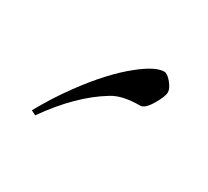

<svg xmlns="http://www.w3.org/2000/svg" viewBox="-56 -294 377 348"><g transform="rotate(30 132.5 -120.0)"><path d="M229.5 -183.6Q229.5 -174.3 218.3 -155.8Q207.5 -137.7 198.2 -137.7Q160.6 -137.7 140.6 -125Q88.4 -93.3 42 -27.3L32.2 -32.2Q42.5 -50.8 53.7 -68.4Q64.9 -85.9 77.1 -102.5Q117.7 -157.7 155.3 -187.5Q187 -212.9 205.1 -212.9Q211.9 -212.9 220.7 -202.1Q229.5 -191.4 229.5 -183.6Z"/></g></svg>

Font: Scheherazade Urdu
Style: Regular
Weight: 400
Designer: SIL International
Foundry: SIL International
Version: Version 1.005 (build 117/117)